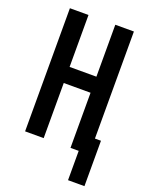

<svg xmlns="http://www.w3.org/2000/svg" viewBox="-166 -819 832 1077"><g transform="rotate(20 250.0 -280.0)"><path d="M379 175V0H330V-329H170V0H59V-735H170V-425H330V-735H441V-96H477V175Z"/></g></svg>

Font: Iosevka SS04
Style: Bold
Weight: 700
Monospace: yes
Designer: Belleve Invis
Foundry: Belleve Invis
Version: Version 19.0.0; ttfautohint (v1.8.4)